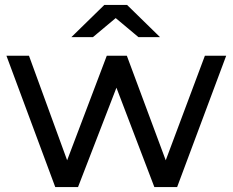

<svg xmlns="http://www.w3.org/2000/svg" viewBox="-20 -755 939 775"><path d="M203 0 6 -530H97L251 -108L411 -530H492L649 -108L807 -530H893L695 0H603L450 -401L295 0ZM268 -605 401 -735H493L626 -605H539L447 -682L355 -605Z"/></svg>

Font: Montserrat Z Med
Style: Regular
Weight: 500
Designer: Julieta Ulanovsky
Foundry: Julieta Ulanovsky
Version: Version 8.000